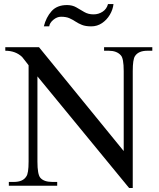

<svg xmlns="http://www.w3.org/2000/svg" viewBox="-20 -923 791 954"><path d="M197.8 -792Q209 -836.9 236.1 -867.4Q263.2 -897.9 313 -897.9Q339.4 -897.9 359.1 -886.5Q378.9 -875 398.7 -863.3Q418.5 -851.6 444.8 -851.6Q469.7 -851.6 490 -865Q510.3 -878.4 516.6 -902.8H543.9Q541 -875.5 525.9 -849.9Q510.7 -824.2 486.8 -808.1Q462.9 -792 433.6 -792Q405.3 -792 387.2 -799.3Q369.1 -806.6 355.2 -815.9Q341.3 -825.2 325 -832.5Q308.6 -839.8 283.2 -839.8Q263.2 -839.8 244.9 -824.5Q226.6 -809.1 224.6 -792ZM621.6 11.2 166 -543.5V-120.1Q166 -56.6 180.2 -40Q197.8 -19 240.2 -19H264.2V0H23.9V-19H48.3Q93.8 -19 110.4 -45.9Q122.1 -60.5 122.1 -120.1V-598.6Q114.3 -608.9 106.2 -619.4Q98.1 -629.9 89.8 -640.1Q57.1 -670.9 6.3 -670.9V-688.5H173.8L594.7 -172.4V-569.8Q594.7 -633.8 580.1 -648.4Q560.1 -670.9 520 -670.9H497.1V-688.5H736.8V-670.9H712.9Q668 -670.9 650.9 -644.5Q639.6 -628.4 639.6 -569.8V11.2Z"/></svg>

Font: Nuosu SIL
Style: Regular
Weight: 400
Designer: Peter Constable, Alex Kotlar, Peter Martin
Foundry: SIL International
Version: Version 2.300